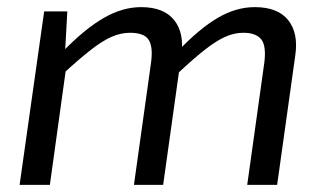

<svg xmlns="http://www.w3.org/2000/svg" viewBox="-20 -519 912 539"><path d="M169 -487 162 -361 168 -346 120 0H35L104 -487ZM376 -499Q440 -499 469 -462.5Q498 -426 489 -364L438 0H356L404 -343Q410 -387 397.5 -407Q385 -427 345 -427Q319 -427 293 -415.5Q267 -404 235 -379Q203 -354 157 -312L156 -374Q218 -438 271 -468.5Q324 -499 376 -499ZM695 -499Q760 -499 789 -462.5Q818 -426 809 -364L758 0H674L722 -343Q728 -391 713 -409Q698 -427 663 -427Q638 -427 613 -416Q588 -405 556.5 -380.5Q525 -356 479 -313L478 -374Q540 -439 591.5 -469Q643 -499 695 -499Z"/></svg>

Font: Exo 2
Style: Italic
Weight: 400
Italic angle: -8°
Designer: Natanael Gama
Foundry: Natanael Gama
Version: Version 2.010